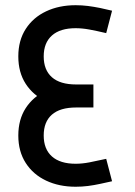

<svg xmlns="http://www.w3.org/2000/svg" viewBox="-20 -694 516 734"><path d="M271.2 -283.1Q206.3 -283.1 156.3 -306.6Q106.4 -330 78.2 -373.7Q50 -417.3 50 -478.4Q50 -539.4 78.4 -583.4Q106.8 -627.4 156.3 -650.7Q205.8 -674.1 269.2 -674.1Q293 -674.1 316.2 -671.2Q339.5 -668.2 362.6 -663.5Q385.6 -658.7 408.4 -653.1L386 -567.4Q349.5 -576 321.8 -581.1Q294.1 -586.2 269.2 -586.2Q210 -586.2 178.6 -558.3Q147.1 -530.4 147.1 -478.4Q147.1 -426.5 178.4 -398.8Q209.6 -371.1 271.2 -371.1ZM269.2 19.9Q205.8 19.9 156.3 -3.5Q106.8 -26.8 78.4 -70.9Q50 -115 50 -175.9Q50 -236.8 78.2 -280.5Q106.4 -324.1 156.3 -347.6Q206.3 -371.1 271.2 -371.1V-283.1Q209.6 -283.1 178.4 -255.7Q147.1 -228.3 147.1 -176.1Q147.1 -123.8 178.6 -95.9Q210 -68 269.2 -68Q294.1 -68 321.8 -73.3Q349.5 -78.6 386 -86.8L408.4 -1.1Q385.4 3.9 362.4 9Q339.5 14 316.2 17Q293 19.9 269.2 19.9ZM271.2 -283.1V-371.1H337.1V-283.1Z"/></svg>

Font: TitilliumWeb ExtraLight
Style: Regular
Weight: 400
Designer: Mohamed Gaber, Accademia di Belle Arti di Urbino and others
Foundry: Kief Type Foundry, Accademia di Belle Arti di Urbino and others
Version: Version 3.000; ttfautohint (v1.8.2)